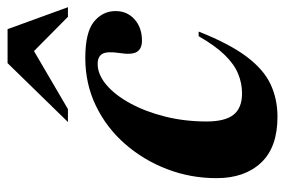

<svg xmlns="http://www.w3.org/2000/svg" viewBox="-146 -612 771 520"><g transform="rotate(-90 240.0 -352.5)"><path d="M326.5 -474Q298 -474 270.2 -450.8Q242.5 -427.5 220 -386.5Q197.5 -345.5 184 -292.2Q170.5 -239 170.5 -179Q170.5 -129 188.8 -106Q207 -83 246.5 -83Q274.5 -83 300.2 -93.8Q326 -104.5 351 -130.2Q376 -156 401.5 -200.5H414Q381.5 -118 346.5 -71.2Q311.5 -24.5 271.5 -5.8Q231.5 13 183 13Q100.5 13 58.8 -31.5Q17 -76 17 -152Q17 -222.5 41.5 -286.2Q66 -350 109.8 -400Q153.5 -450 213 -478.8Q272.5 -507.5 342.5 -507.5Q412 -507.5 440.8 -484Q469.5 -460.5 469.5 -425.5Q469.5 -394 447 -374Q424.5 -354 389.5 -354Q367.5 -354 359 -367.8Q350.5 -381.5 356 -415.5Q361 -449 353.5 -461.5Q346 -474 326.5 -474ZM169 -554.5 328.5 -718H420.5L480 -554.5H454L343 -664.5H392L204 -554.5Z"/></g></svg>

Font: Newsreader 60pt
Style: Bold Italic
Weight: 700
Italic angle: -17°
Designer: Hugues Gentile
Foundry: Production Type
Version: Version 1.003